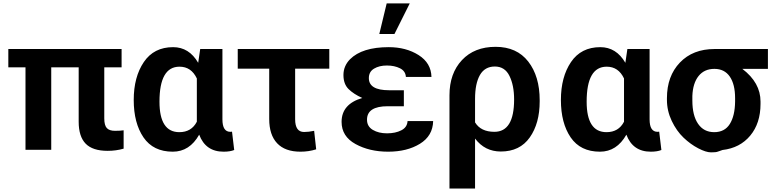

<svg xmlns="http://www.w3.org/2000/svg" viewBox="-20 -841 4488 1114"><path d="M28.3 -450.2V-556.6H685.5V-450.2H585V-154.3Q585 -114.3 599.6 -98.1Q614.3 -82 647 -82Q679.7 -82 697.3 -85V21.5Q653.3 34.2 604.5 34.2Q517.6 34.2 477.1 -7.3Q436.5 -48.8 436.5 -134.8V-450.2H277.3V28.3H127.9V-450.2Z M984.4 -567.4Q1077.1 -567.4 1129.9 -476.6L1141.6 -556.6H1270.5V-148.4Q1270.5 -76.2 1316.4 -76.2Q1324.2 -76.2 1326.2 -77.1L1338.9 29.3Q1315.4 39.1 1277.3 39.1Q1172.9 39.1 1135.7 -59.6Q1080.1 39.1 982.4 39.1Q869.1 39.1 812.5 -43.9Q755.9 -127 755.9 -260.7Q755.9 -394.5 814.5 -481Q873 -567.4 984.4 -567.4ZM905.3 -251Q905.3 -74.2 1020.5 -74.2Q1090.8 -74.2 1122.1 -134.8V-385.7Q1089.8 -454.1 1021.5 -454.1Q905.3 -454.1 905.3 -251Z M1359.4 -442.4V-556.6H1890.6V-442.4H1692.4V-149.4Q1692.4 -75.2 1744.1 -75.2Q1770.5 -75.2 1802.7 -82L1814.5 25.4Q1771.5 39.1 1723.6 39.1Q1633.8 39.1 1587.9 -9.8Q1542 -58.6 1542 -150.4V-442.4Z M1961.9 -133.8Q1961.9 -237.3 2082 -272.5Q2032.2 -294.9 2002.4 -324.2Q1972.7 -353.5 1972.7 -405.8Q1972.7 -458 2010.7 -497.1Q2081.1 -567.4 2235.4 -567.4Q2335.9 -567.4 2408.7 -521.5Q2481.4 -475.6 2483.4 -394.5H2335Q2333 -428.7 2300.8 -444.8Q2268.6 -460.9 2224.6 -460.9Q2180.7 -460.9 2150.4 -442.9Q2120.1 -424.8 2120.1 -387.7Q2120.1 -317.4 2237.3 -317.4H2323.2V-224.6H2229.5Q2109.4 -224.6 2109.4 -146.5Q2109.4 -107.4 2143.1 -87.4Q2176.8 -67.4 2225.6 -67.4Q2274.4 -67.4 2308.6 -85Q2342.8 -102.5 2344.7 -138.7H2493.2Q2491.2 -52.7 2416.5 -6.8Q2341.8 39.1 2232.4 39.1Q2123 39.1 2042.5 -5.4Q1961.9 -49.8 1961.9 -133.8ZM2180.7 -643.6 2223.6 -821.3H2357.4L2268.6 -643.6Z M2587.9 252.9V-288.1Q2587.9 -415 2660.2 -492.2Q2732.4 -569.3 2855.5 -569.3Q2978.5 -569.3 3044.9 -483.9Q3111.3 -398.4 3111.3 -259.8V-252.9Q3111.3 -125 3053.7 -43.5Q2996.1 38.1 2885.7 38.1Q2793 38.1 2736.3 -37.1V252.9ZM2736.3 -130.9Q2769.5 -76.2 2848.6 -76.2Q2962.9 -76.2 2962.9 -263.7Q2962.9 -345.7 2936 -400.4Q2909.2 -455.1 2851.1 -455.1Q2793 -455.1 2764.6 -405.8Q2736.3 -356.4 2736.3 -267.6Z M3462.9 -567.4Q3555.7 -567.4 3608.4 -476.6L3620.1 -556.6H3749V-148.4Q3749 -76.2 3794.9 -76.2Q3802.7 -76.2 3804.7 -77.1L3817.4 29.3Q3793.9 39.1 3755.9 39.1Q3651.4 39.1 3614.3 -59.6Q3558.6 39.1 3460.9 39.1Q3347.7 39.1 3291 -43.9Q3234.4 -127 3234.4 -260.7Q3234.4 -394.5 3293 -481Q3351.6 -567.4 3462.9 -567.4ZM3383.8 -251Q3383.8 -74.2 3499 -74.2Q3569.3 -74.2 3600.6 -134.8V-385.7Q3568.4 -454.1 3500 -454.1Q3383.8 -454.1 3383.8 -251Z M3849.6 -261.7V-271.5Q3849.6 -399.4 3924.8 -478Q4000 -556.6 4126 -556.6H4435.5V-441.4H4287.1Q4392.6 -361.3 4392.6 -252V-238.3Q4392.6 -126 4333 -54.2Q4273.4 17.6 4171.9 29.3Q4163.1 32.2 4155.3 35.2L4143.6 39.1Q4134.8 43 4105.5 43Q4076.2 43 4031.2 19.5Q3986.3 -3.9 3945.8 -42.5Q3905.3 -81.1 3877.4 -139.6Q3849.6 -198.2 3849.6 -261.7ZM3997.1 -257.8Q3997.1 -170.9 4030.3 -122.6Q4063.5 -74.2 4124 -74.2Q4184.6 -74.2 4214.4 -121.6Q4244.1 -168.9 4245.1 -252V-271.5Q4245.1 -351.6 4214.4 -396.5Q4183.6 -441.4 4125 -441.4Q4066.4 -441.4 4033.2 -399.9Q4000 -358.4 3997.1 -284.2Z"/></svg>

Font: GenEi M Gothic v2 Bold
Style: Regular
Weight: 700
Version: Version 2.0